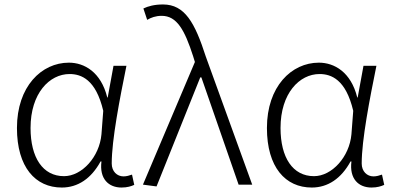

<svg xmlns="http://www.w3.org/2000/svg" viewBox="-20 -828 1763 861"><path d="M257 13C329 13 389 -27 431 -104H435C425 -26 467 13 525 13C551 13 569 7 582 1L572 -45C561 -41 547 -37 534 -37C505 -37 481 -59 481 -95C481 -201 517 -385 547 -533H489L463 -391H461C433 -505 358 -547 289 -547C166 -547 56 -440 56 -254C56 -78 139 13 257 13ZM267 -38C172 -38 117 -121 117 -254C117 -410 202 -496 292 -496C344 -496 410 -472 443 -331L435 -226C426 -124 347 -38 267 -38Z M682 8 878 -481H883L1050 0H1111L903 -574C854 -726 809 -808 711 -808C672 -808 644 -800 623 -790L640 -739C657 -749 678 -757 705 -757C773 -757 808 -694 846 -576L854 -550L621 0Z M1378 13C1450 13 1510 -27 1552 -104H1556C1546 -26 1588 13 1646 13C1672 13 1690 7 1703 1L1693 -45C1682 -41 1668 -37 1655 -37C1626 -37 1602 -59 1602 -95C1602 -201 1638 -385 1668 -533H1610L1584 -391H1582C1554 -505 1479 -547 1410 -547C1287 -547 1177 -440 1177 -254C1177 -78 1260 13 1378 13ZM1388 -38C1293 -38 1238 -121 1238 -254C1238 -410 1323 -496 1413 -496C1465 -496 1531 -472 1564 -331L1556 -226C1547 -124 1468 -38 1388 -38Z"/></svg>

Font: Noto Sans CJK Light
Style: Regular
Weight: 300
Designer: Ryoko NISHIZUKA (kana & ideographs); Paul D. Hunt (Latin, Greek & Cyrillic); Wenlong ZHANG (bopomofo); Sandoll Communica
Foundry: Adobe Systems Incorporated
Version: Version 1.000;PS 1;hotconv 1.0.78;makeotf.lib2.5.61930